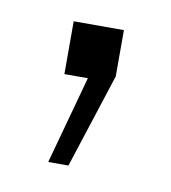

<svg xmlns="http://www.w3.org/2000/svg" viewBox="-41 -118 258 290"><g transform="rotate(10 88.5 27.0)"><path d="M50 135 87 0H51V-81H128V-10L81 135Z"/></g></svg>

Font: Geist ExtLt
Style: Regular
Weight: 400
Designer: Basement.studio, Andrés Briganti, Mateo Zaragoza
Foundry: Basement.studio, Vercel, Andrés Briganti, Guido Ferreyra, Mateo Zaragoza
Version: Version 1.401